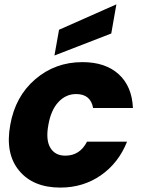

<svg xmlns="http://www.w3.org/2000/svg" viewBox="-20 -850 645 878"><path d="M26.9 -278.8Q49.8 -409.2 141.1 -487.5Q232.4 -565.9 356.9 -565.9Q461.9 -565.9 522.7 -510.7Q583.5 -455.6 587.9 -356H405.8Q394.5 -419.9 328.1 -419.9Q281.2 -419.9 247.1 -383.3Q212.9 -346.7 201.2 -278.8Q188.5 -210.9 210 -174.6Q231.4 -138.2 278.8 -138.2Q345.2 -138.2 377.9 -202.1H561Q522 -104.5 441.2 -48.3Q360.4 7.8 255.9 7.8Q131.3 7.8 67.1 -70.1Q2.9 -147.9 26.9 -278.8ZM250 -713.9 512.2 -830.1 488.8 -696.8 229 -596.2Z"/></svg>

Font: Poppins
Style: Bold Italic
Weight: 700
Italic angle: -10°
Designer: Ninad Kale (Devanagari), Jonny Pinhorn (Latin)
Foundry: Indian Type Foundry
Version: Version 3.200;PS 1.000;hotconv 16.6.54;makeotf.lib2.5.65590